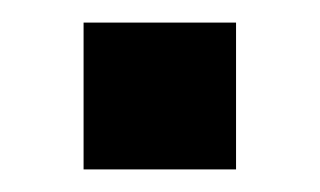

<svg xmlns="http://www.w3.org/2000/svg" viewBox="-20 -150 283 170"><path d="M54 -130H189V0H54Z"/></svg>

Font: Mozilla Headline BETA SemiBold
Style: Regular
Weight: 600
Designer: Studio DRAMA
Foundry: Studio DRAMA
Version: Version 0.100